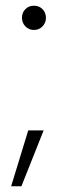

<svg xmlns="http://www.w3.org/2000/svg" viewBox="-20 -530 222 673"><path d="M99 -425Q81 -425 69 -437.5Q57 -450 57 -468Q57 -486 69 -498Q81 -510 99 -510Q117 -510 129 -498Q141 -486 141 -467Q141 -450 129 -437.5Q117 -425 99 -425ZM19 123 79 -73H133L55 123Z"/></svg>

Font: DM Sans 28pt ExtraLight
Style: Regular
Weight: 250
Version: Version 4.004;gftools[0.9.30]